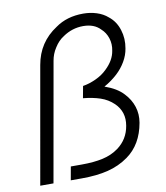

<svg xmlns="http://www.w3.org/2000/svg" viewBox="-85 -836 782 907"><g transform="rotate(-10 306.0 -383.0)"><path d="M133.5 -561.5Q152 -668 241.5 -726Q296.5 -765.5 375 -765.5Q408.5 -765.5 439.2 -755.8Q470 -746 491.5 -727Q525 -701 538.5 -657.5Q552 -615 543.5 -568.5Q538.5 -537 521.2 -507.5Q504 -478 478 -454Q449 -427.5 414.5 -408.5Q473 -388 503 -355Q531.5 -325 543.2 -288.5Q555 -252 548 -211.5Q530 -109.5 458.5 -58.5Q414.5 -27 360.2 -13.5Q306 0 233.5 0H181L192.5 -64.5H245Q303.5 -64.5 346.2 -74Q389 -83.5 422 -107.5Q473 -145 483.5 -208.5Q495 -273.5 450 -317.5Q423 -343.5 387.2 -355.5Q351.5 -367.5 305 -372L315.5 -429Q345.5 -433.5 378 -448.5Q410.5 -463.5 432.5 -485.5Q473 -524 480 -568.5Q486.5 -600 477.2 -628.8Q468 -657.5 447 -676Q417.5 -707.5 364.5 -707.5Q312 -707.5 267.5 -677Q241 -660.5 222.5 -630.5Q213 -616 207.2 -601Q201.5 -586 199 -571L98 0H34.5Z"/></g></svg>

Font: Russisch Sans Light
Style: Italic
Weight: 300
Italic angle: -10°
Designer: Michael Sharanda (font) & Cristiano Sobral (main changes)
Foundry: Michael Sharanda
Version: Version 2.00;September 8, 2020;FontCreator 13.0.0.2681 64-bi